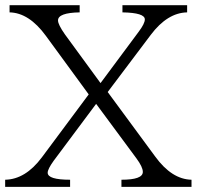

<svg xmlns="http://www.w3.org/2000/svg" viewBox="-20 -735 763 745"><path d="M723.1 -9.8H451.2V-37.6Q534.2 -37.6 534.2 -67.9Q534.2 -86.9 509.3 -120.6L353 -332L188 -110.8Q165 -78.6 165 -64.9Q165 -37.6 252 -37.6V-9.8H0V-37.6Q78.6 -39.1 142.1 -124L324.2 -368.7L158.2 -595.7Q92.8 -685.5 17.1 -687V-714.8H289.1V-687Q205.1 -685.5 205.1 -655.8Q205.1 -639.6 231.9 -601.6L370.1 -412.6L518.1 -611.8Q542 -643.6 542 -659.7Q542 -685.5 455.1 -687V-714.8H706.1V-687Q629.4 -685.5 564.9 -599.6L397.9 -377.9L582 -127.9Q646.5 -39.1 723.1 -37.6Z"/></svg>

Font: I.Ming
Style: Regular
Weight: 400
Designer: Ichiten Fonts Project
Version: Version 6.11; Dec 27, 2019